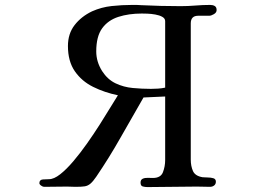

<svg xmlns="http://www.w3.org/2000/svg" viewBox="-20 -758 1040 780"><path d="M651 -672Q651 -683 639.5 -689.5Q628 -696 611 -699Q594 -702 579 -702.5Q564 -703 556 -703Q503 -703 461 -689.5Q419 -676 395 -643Q371 -610 371 -549Q371 -507 395 -469Q417 -435 449.5 -419.5Q482 -404 519.5 -400.5Q557 -397 593 -397Q607 -397 622 -398Q637 -399 651 -402ZM860 -717Q860 -707 849 -700.5Q838 -694 830 -694H785Q755 -694 755 -663V-110Q755 -83 764 -63Q773 -43 803 -38Q811 -37 823.5 -37Q836 -37 846.5 -34Q857 -31 857 -20Q857 -10 850 -4.5Q843 1 833 1Q820 1 806.5 0.5Q793 0 779 0Q729 0 679 1Q629 2 579 2Q569 2 560 -0.5Q551 -3 551 -16Q551 -28 560 -32Q569 -36 581 -35.5Q593 -35 601 -35Q633 -35 642 -58.5Q651 -82 651 -108V-366L563 -362Q516 -281 470 -199.5Q424 -118 371 -40Q358 -21 347.5 -12Q337 -3 324 -1Q311 1 287 1Q278 1 269.5 0.5Q261 0 252 0Q229 0 205.5 0.5Q182 1 159 1Q154 1 147 -4Q140 -9 140 -14Q140 -28 154.5 -29Q169 -30 179 -30Q199 -30 224.5 -50Q250 -70 278 -103Q306 -136 333.5 -175Q361 -214 385.5 -252.5Q410 -291 429 -322.5Q448 -354 459 -371Q405 -382 358.5 -405Q312 -428 284 -468.5Q256 -509 256 -571Q256 -621 283 -656Q310 -691 354 -712Q392 -729 434 -733.5Q476 -738 517 -738Q526 -738 535 -738Q544 -738 553 -737Q594 -735 634 -734Q674 -733 714 -733Q744 -733 774 -735.5Q804 -738 834 -738Q845 -738 852.5 -733.5Q860 -729 860 -717Z"/></svg>

Font: Kaisei Tokumin Medium
Style: Regular
Weight: 500
Designer: Font-Kai, 金井和夫
Foundry: KAZUO KANAI
Version: Version 5.003